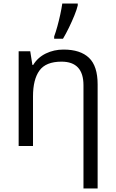

<svg xmlns="http://www.w3.org/2000/svg" viewBox="-20 -825 653 1085"><path d="M338.9 -544.9Q434.1 -544.9 482.9 -498.3Q531.7 -451.7 531.7 -348.6V240.2H451.7V-343.3Q451.7 -476.6 327.6 -476.6Q239.3 -476.6 202.9 -426.3Q166.5 -376 166.5 -280.3V0H85.4V-535.2H150.9L163.1 -458H167.5Q193.4 -500.5 239 -522.7Q284.7 -544.9 338.9 -544.9ZM286.1 -606V-619.1Q295.4 -644 304.4 -677Q313.5 -710 320.8 -743.9Q328.1 -777.8 332 -805.2H419.4V-794.4Q414.1 -771.5 400.4 -737.8Q386.7 -704.1 369.6 -668.9Q352.5 -633.8 335.9 -606Z"/></svg>

Font: Open Sans
Style: Regular
Weight: 400
Designer: Monotype Design Team
Foundry: Monotype Imaging Inc.
Version: Version 3.000; ttfautohint (v1.8.4)